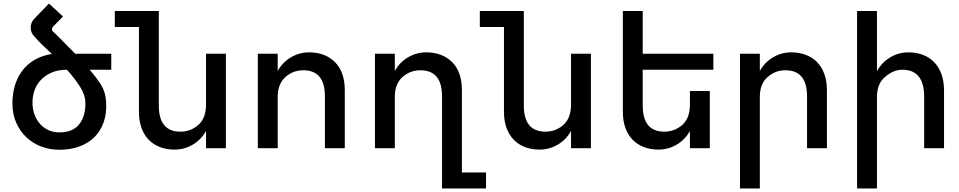

<svg xmlns="http://www.w3.org/2000/svg" viewBox="-20 -835 5405 1082"><path d="M607 -442H485Q523 -399 549 -357.5Q575 -316 578 -261Q582 -197 564.5 -147Q547 -97 512.5 -62.5Q478 -28 427.5 -9.5Q377 9 314 9Q261 9 213 -9Q165 -27 129 -61Q93 -95 71.5 -143Q50 -191 50 -251Q50 -306 64 -353Q78 -400 106 -437Q134 -474 175.5 -498Q217 -522 272 -531Q269 -533 267 -536Q247 -554 217 -583.5Q187 -613 175 -628Q154 -648 153 -677.5Q152 -707 172 -728L256 -815L335 -742L278 -684Q273 -678 273 -669.5Q273 -661 280 -656Q302 -636 337.5 -599.5Q373 -563 404 -532H607ZM314 -89Q391 -89 427 -135.5Q463 -182 461 -257Q461 -299 431 -346.5Q401 -394 357 -442Q306 -442 269.5 -425.5Q233 -409 209 -383Q185 -357 174 -324Q163 -291 163 -258Q163 -223 173.5 -192.5Q184 -162 203.5 -139Q223 -116 251 -102.5Q279 -89 314 -89Z M1253 -532V0H1141V-97Q1114 -48 1066.5 -20Q1019 8 964 8Q919 8 882 -6Q845 -20 818.5 -47Q792 -74 777.5 -114Q763 -154 763 -206V-683H627V-773H875V-240Q875 -93 997 -93Q1054 -93 1098 -131Q1141 -170 1141 -244V-532Z M1545 -288V0H1433V-532H1545V-435Q1572 -484 1619.5 -512Q1667 -540 1722 -540Q1812 -540 1867.5 -485Q1923 -430 1923 -326V0H1811V-292Q1811 -439 1689 -439Q1631 -439 1588 -400.5Q1545 -362 1545 -288Z M2719 137V227H2471V-292Q2471 -439 2349 -439Q2292 -439 2248 -401Q2205 -362 2205 -289V0H2093V-532H2205V-435Q2232 -484 2279.5 -512Q2327 -540 2382 -540Q2472 -540 2527.5 -485.5Q2583 -431 2583 -326V137Z M3310 -532V0H3198V-97Q3171 -48 3123.5 -20Q3076 8 3021 8Q2976 8 2939 -6Q2902 -20 2875.5 -47Q2849 -74 2834.5 -114Q2820 -154 2820 -206V-683H2684V-773H2932V-240Q2932 -93 3054 -93Q3111 -93 3155 -131Q3198 -170 3198 -244V-532Z M3602 -442V-240Q3602 -93 3724 -93Q3781 -93 3825 -131Q3868 -170 3868 -244V-322H3980V0H3868V-97Q3841 -48 3793.5 -20Q3746 8 3691 8Q3646 8 3609 -6Q3572 -20 3545.5 -47Q3519 -74 3504.5 -114Q3490 -154 3490 -206V-773H3602V-532H4000V-442Z M4262 -288V227H4150V-532H4262V-435Q4289 -484 4336.5 -512Q4384 -540 4439 -540Q4484 -540 4521 -526Q4558 -512 4584.5 -485Q4611 -458 4625.5 -418Q4640 -378 4640 -326V0H4528V-292Q4528 -439 4406 -439Q4348 -439 4305 -400Q4262 -363 4262 -288Z M5099 -540Q5144 -540 5181 -526Q5218 -512 5244.5 -484.5Q5271 -457 5285.5 -417Q5300 -377 5300 -325V0H5188V-291Q5188 -365 5157.5 -403.5Q5127 -442 5066 -442Q5037 -442 5012 -430.5Q4987 -419 4965 -399Q4922 -362 4922 -287V227H4810V-773H4922V-434Q4949 -483 4996.5 -511.5Q5044 -540 5099 -540Z"/></svg>

Font: Montserrat_am3
Style: Regular
Weight: 400
Designer: Julieta Ulanovsky
Foundry: Julieta Ulanovsky, Armenina letters added by Vahan Hovhannisyan
Version: Version 2.001